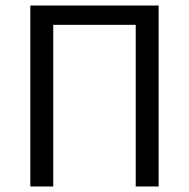

<svg xmlns="http://www.w3.org/2000/svg" viewBox="-20 -676 685 696"><path d="M90 0V-656H555V0H472V-586H173V0Z"/></svg>

Font: .
Style: 
Weight: 400
Designer: Paul D. Hunt, Dalton Maag
Foundry: Dalton Maag Ltd
Version: Version 1.200